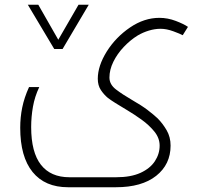

<svg xmlns="http://www.w3.org/2000/svg" viewBox="-20 -547 850 807"><path d="M266 240Q169 240 117 176Q65 112 65 -10Q65 -54 73.5 -95.5Q82 -137 102 -181H145Q126 -141 118.5 -98.5Q111 -56 111 -13Q111 93 152 145.5Q193 198 272 198H468Q530 198 570.5 179.5Q611 161 631 130.5Q651 100 651 65Q651 33 628.5 5.5Q606 -22 574.5 -44.5Q543 -67 516 -83Q484 -102 465 -114Q446 -126 434 -135Q417 -149 404 -168.5Q391 -188 391 -216Q391 -270 429 -331Q467 -391 526.5 -431.5Q586 -472 650 -472Q685 -472 719 -459Q753 -446 770 -434L748 -399Q737 -405 708.5 -415.5Q680 -426 655 -426Q631 -426 606 -418.5Q581 -411 559 -398Q528 -379 500.5 -350Q473 -321 456.5 -287.5Q440 -254 440 -221Q440 -192 467.5 -171Q495 -150 533 -128Q575 -104 600.5 -84.5Q626 -65 642 -50Q664 -28 680.5 0.5Q697 29 697 65Q697 144 636.5 192Q576 240 467 240ZM353 -527 243 -341H208L97 -527H141L225 -380L310 -527Z"/></svg>

Font: Noto Kufi Arabic ExtraLight
Style: Regular
Weight: 200
Designer: Monotype Design Team, David Williams, Khaled Hosny
Foundry: Google LLC
Version: Version 2.109; ttfautohint (v1.8.4.7-5d5b)